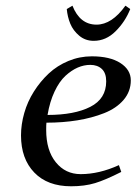

<svg xmlns="http://www.w3.org/2000/svg" viewBox="-20 -651 482 678"><path d="M54.2 -172.9Q54.2 -211.9 65.7 -252Q77.1 -292 99.6 -327.6Q122.1 -363.3 152.1 -391.4Q182.1 -419.4 221.7 -435.8Q261.2 -452.1 304.2 -452.1Q368.2 -452.1 405 -428.5Q441.9 -404.8 441.9 -367.2Q441.9 -328.1 416.5 -298.3Q391.1 -268.6 347.9 -251.5Q304.7 -234.4 253.4 -226.1Q202.1 -217.8 144 -217.8Q143.1 -211.9 143.1 -191.9Q143.1 -120.1 177 -78.1Q210.9 -36.1 265.1 -36.1Q330.1 -36.1 399.9 -67.9L408.2 -43.9Q352.5 -15.6 315.7 -4.4Q278.8 6.8 231 6.8Q147.9 6.8 101.1 -41.7Q54.2 -90.3 54.2 -172.9ZM147.9 -245.1Q242.7 -245.1 298.8 -273.7Q355 -302.2 355 -363.8Q355 -393.1 339.6 -407.5Q324.2 -421.9 298.8 -421.9Q276.4 -421.9 254.4 -412.4Q232.4 -402.8 210.9 -383.1Q189.5 -363.3 172.6 -327.6Q155.8 -292 147.9 -245.1ZM215.8 -619.1 235.8 -630.9Q262.2 -564 320.8 -564Q375 -564 422.9 -630.9L439.9 -619.1Q422.4 -574.7 388.4 -540.8Q354.5 -506.8 311 -506.8Q281.2 -506.8 259.8 -524.9Q238.3 -543 228.3 -567.1Q218.3 -591.3 215.8 -619.1Z"/></svg>

Font: Dehuti Alt
Style: Bold-Italic
Weight: 700
Version: Version 1.2